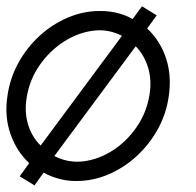

<svg xmlns="http://www.w3.org/2000/svg" viewBox="-28 -548 608 595"><path d="M79 26.5 33 -1.5 62.5 -42.5Q23.5 -78.5 4.5 -132.8Q-14.5 -187 -5 -250Q2.5 -305 28.8 -352.8Q55 -400.5 94.5 -436.8Q134 -473 182.2 -493.5Q230.5 -514 282 -514Q339 -514 383 -489L412 -528.5L457.5 -500.5L428 -459.5Q467.5 -423.5 486 -369Q504.5 -314.5 495 -250Q487.5 -195.5 461.2 -148Q435 -100.5 395.5 -64.2Q356 -28 308 -7.5Q260 13 208 13Q179.5 13 153.8 5.8Q128 -1.5 107 -13ZM98 -97 350 -437Q307.5 -459 260 -452.8Q212.5 -446.5 169.2 -418.5Q126 -390.5 95 -346.2Q64 -302 55 -247.5Q47 -201.5 59 -162.2Q71 -123 98 -97ZM140.5 -64.5Q184 -42 231.8 -48.2Q279.5 -54.5 322.5 -82.5Q365.5 -110.5 395.8 -154.8Q426 -199 435 -252.5Q443 -298.5 431 -338.2Q419 -378 392.5 -404.5Z"/></svg>

Font: Urbanist Light
Style: Italic
Weight: 300
Italic angle: -8°
Designer: Corey Hu
Foundry: Corey Hu
Version: Version 1.330; ttfautohint (v1.8.4.7-5d5b)